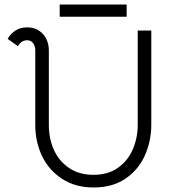

<svg xmlns="http://www.w3.org/2000/svg" viewBox="-20 -819 774 849"><path d="M136 -267V-595Q136 -615 126.5 -628Q117 -641 100 -641Q75 -641 59 -615L14 -647Q25 -668 47 -683Q69 -698 99 -698Q143 -698 169.5 -669Q196 -640 196 -595V-267Q196 -205 219 -155Q242 -105 286.5 -75.5Q331 -46 393 -46Q459 -46 503 -78Q547 -110 568 -160.5Q589 -211 589 -267V-684H649V-267Q649 -196 621 -132.5Q593 -69 535.5 -29.5Q478 10 394 10Q314 10 255.5 -27.5Q197 -65 166.5 -128Q136 -191 136 -267ZM244 -799H540V-745H244Z"/></svg>

Font: Bellota
Style: Regular
Weight: 400
Designer: Kemie Guaida
Foundry: Kemie Guaida
Version: Version 4.001